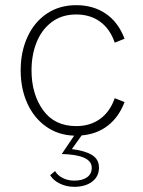

<svg xmlns="http://www.w3.org/2000/svg" viewBox="-20 -519 554 743"><path d="M174 159 193 143Q203 160 223 170Q243 180 267 180Q299 180 317 167Q335 154 335 130Q335 80 219 77L267 6Q205 4 158 -29.5Q111 -63 85.5 -119.5Q60 -176 60 -247Q60 -319 86.5 -376.5Q113 -434 161.5 -466.5Q210 -499 275 -499Q341 -499 389.5 -466Q438 -433 462 -369L424 -354Q406 -407 367.5 -435Q329 -463 275 -463Q219 -463 180 -433.5Q141 -404 121.5 -355Q102 -306 102 -247Q102 -155 146.5 -93Q191 -31 275 -31Q329 -31 367.5 -59Q406 -87 424 -139L462 -124Q440 -66 397.5 -33Q355 0 296 5L258 58Q308 64 335.5 80.5Q363 97 363 130Q363 164 336.5 184Q310 204 267 204Q238 204 212.5 192Q187 180 174 159Z"/></svg>

Font: Hanken Grotesk ExtraLight
Style: Regular
Weight: 200
Designer: Alfredo Marco Pradil
Foundry: Hanken Design Co.
Version: Version 3.014